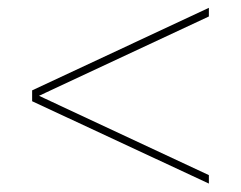

<svg xmlns="http://www.w3.org/2000/svg" viewBox="-20 -626 600 478"><path d="M60 -379.5V-401L500 -606.5V-585ZM500 -169 60 -374V-395.5L500 -190Z"/></svg>

Font: Bodoni Moda
Style: Bold
Weight: 700
Designer: Owen Earl
Foundry: indestructible type
Version: Version 2.005